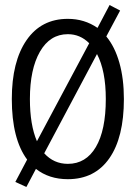

<svg xmlns="http://www.w3.org/2000/svg" viewBox="-20 -702 540 764"><path d="M473 -308Q473 -155 415 -72Q357 11 250 11Q175 11 123 -30L85 42L41 22L88 -67Q27 -149 27 -308Q27 -457 85.5 -542Q144 -627 250 -627Q316 -627 368 -591L416 -682L458 -660L403 -557Q437 -516 455 -452.5Q473 -389 473 -308ZM127 -140 335 -530Q299 -566 250 -566Q179 -566 139 -496.5Q99 -427 99 -308Q99 -205 127 -140ZM401 -308Q401 -420 366 -487L156 -92Q194 -50 250 -50Q322 -50 361.5 -117Q401 -184 401 -308Z"/></svg>

Font: Vazir Code
Style: Code
Weight: 400
Foundry: DejaVu fonts team - Redesigned by Saber Rastikerdar
Version: Version 1.1.2